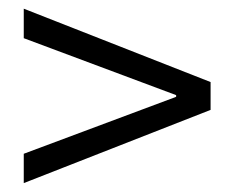

<svg xmlns="http://www.w3.org/2000/svg" viewBox="-20 -551 535 438"><path d="M34.2 -133.3 460.4 -300.3V-363.8L34.2 -531.2V-463.9L381.8 -334V-330.1L34.2 -200.2Z"/></svg>

Font: Varta Light
Style: Regular
Weight: 400
Version: Version 1.004